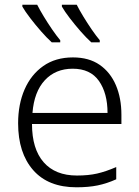

<svg xmlns="http://www.w3.org/2000/svg" viewBox="-20 -786 592 816"><path d="M290 -542Q358 -542 403.5 -510.5Q449 -479 472.5 -424Q496 -369 496 -298V-259H116Q116 -153 165.5 -96.5Q215 -40 307 -40Q356 -40 393 -48.5Q430 -57 474 -76V-24Q434 -6 395 2Q356 10 305 10Q185 10 121 -63Q57 -136 57 -262Q57 -343 84.5 -406Q112 -469 164 -505.5Q216 -542 290 -542ZM289 -494Q216 -494 170.5 -445Q125 -396 118 -306H437Q437 -390 400.5 -442Q364 -494 289 -494ZM306 -766Q317 -744 334 -716Q351 -688 369.5 -661Q388 -634 404 -615V-606H368Q346 -626 322 -653.5Q298 -681 276.5 -709Q255 -737 243 -758V-766ZM138 -766Q149 -744 166 -716Q183 -688 201.5 -661Q220 -634 236 -615V-606H200Q178 -626 154 -653.5Q130 -681 108.5 -709Q87 -737 75 -758V-766Z"/></svg>

Font: Noto Sans Light
Style: Regular
Weight: 300
Designer: Monotype Design Team
Foundry: Monotype Imaging Inc.
Version: Version 2.007